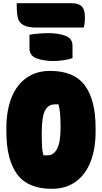

<svg xmlns="http://www.w3.org/2000/svg" viewBox="-20 -1165 640 1205"><path d="M165 -947Q194 -952 225.5 -954.5Q257 -957 283 -957Q348 -957 391.5 -940Q435 -923 435 -878V-800Q407 -791 375 -786.5Q343 -782 317 -782Q253 -782 209 -799Q165 -816 165 -861ZM295 -720Q445 -720 512.5 -629Q580 -538 580 -360V-340Q580 -230 548 -149Q516 -68 454.5 -24Q393 20 305 20Q155 20 87.5 -71.5Q20 -163 20 -340V-360Q20 -471 52 -551.5Q84 -632 145.5 -676Q207 -720 295 -720ZM242 -326Q242 -266 244.5 -236Q247 -206 253 -190H279Q317 -190 338.5 -231.5Q360 -273 360 -360V-373Q360 -468 347 -510H325Q282 -510 262 -470Q242 -430 242 -333ZM85 -1145H430Q472 -1145 492.5 -1125.5Q513 -1106 513 -1059Q513 -1032 510.5 -1017.5Q508 -1003 506 -992H211Q153 -992 126 -1008Q99 -1024 92 -1053.5Q85 -1083 85 -1122Z"/></svg>

Font: Recursive Mn Csl St XBk
Style: Regular
Weight: 1000
Monospace: yes
Version: Version 1.079;hotconv 1.0.112;makeotfexe 2.5.65598; ttfautoh